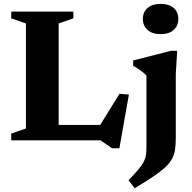

<svg xmlns="http://www.w3.org/2000/svg" viewBox="-20 -744 1020 1018"><path d="M613 42H574L512.5 0H203.5L205 -81.5H542L490 -47L613.5 -247L663.5 -242.5ZM291 -619.5V0H39.5V-35.5L117.5 -63V-619.5L39.5 -647V-682.5H369V-647ZM831.5 -563Q787.5 -563 762.5 -585.2Q737.5 -607.5 737.5 -644Q737.5 -680 762.5 -701.8Q787.5 -723.5 831.5 -723.5Q876 -723.5 900.8 -701.8Q925.5 -680 925.5 -644Q925.5 -607.5 900.8 -585.2Q876 -563 831.5 -563ZM756.5 -343Q750 -351 738.8 -360Q727.5 -369 713.8 -378.2Q700 -387.5 686 -395.5V-423.5L886 -474.5H919.5L912 -352V-12Q912 23 908 49.5Q904 76 891.8 98.5Q879.5 121 855.8 143.2Q832 165.5 792.5 192Q753 218.5 694 254L661.5 211.5Q695 177 714.2 154Q733.5 131 742.5 113Q751.5 95 754 76.5Q756.5 58 756.5 32Z"/></svg>

Font: Newsreader
Style: Bold
Weight: 700
Designer: Hugues Gentile
Foundry: Production Type
Version: Version 1.003